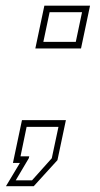

<svg xmlns="http://www.w3.org/2000/svg" viewBox="-46 -560 344 660"><path d="M-25.5 80 22.5 0H-1.5L29.5 -147H180.5L151.5 -9.5L70 80ZM8 60H64L132 -16L155 -124H45.5L24.5 -22.5H54.5L53 -16ZM75.5 -393.5 106.5 -540.5H263.5L232.5 -393.5ZM103 -416H214.5L236 -518H124.5Z"/></svg>

Font: Tourney Condensed ExtraLight
Style: Italic
Weight: 200
Width: 3
Italic angle: -12°
Designer: Tyler Finck
Foundry: Etcetera Type Co
Version: Version 1.010; ttfautohint (v1.8.3)